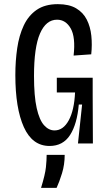

<svg xmlns="http://www.w3.org/2000/svg" viewBox="-20 -692 524 926"><path d="M219 12Q136 12 95 -79Q54 -170 54 -330Q54 -398 63 -459.5Q72 -521 94.5 -569Q117 -617 157 -644.5Q197 -672 259 -672Q313 -672 347 -652Q381 -632 398.5 -597.5Q416 -563 420.5 -519.5Q425 -476 420 -430L335 -424Q345 -513 321 -555Q297 -597 255 -597Q202 -597 173 -530.5Q144 -464 144 -326Q144 -228 157 -170.5Q170 -113 192.5 -88Q215 -63 243 -63Q285 -63 311.5 -111.5Q338 -160 342 -246H254V-317H427V-230L428 0H356L376 -188H360Q352 -94 318 -41Q284 12 219 12ZM178 214Q198 149 201.5 114.5Q205 80 205 55H292Q292 102 279 144Q266 186 253 214Z"/></svg>

Font: Bricolage Grotesque 12pt Condensed
Style: Regular
Weight: 400
Width: 3
Designer: Mathieu Triay
Foundry: Atelier Triay
Version: Version 1.001; ttfautohint (v1.8.4.7-5d5b);gftools[0.9.33.de